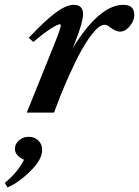

<svg xmlns="http://www.w3.org/2000/svg" viewBox="-85 -472 583 805"><path d="M27.3 0 144.5 -291Q169.9 -354 169.9 -365.7Q169.9 -370.1 165.5 -370.1Q156.7 -370.1 128.2 -352.1Q99.6 -334 54.7 -295.9L35.6 -313.5Q100.6 -382.8 146.2 -417.2Q191.9 -451.7 223.6 -451.7Q263.2 -451.7 263.2 -412.6Q263.2 -379.9 231.4 -298.8L219.2 -268.6Q272.5 -356.9 326.7 -404.3Q380.9 -451.7 431.6 -451.7Q455.6 -451.7 466.8 -441.2Q478 -430.7 478 -408.2Q478 -386.2 459.5 -362.8Q440.9 -339.4 417.5 -339.4Q400.4 -339.4 375.5 -358.4Q364.3 -368.2 353.5 -368.2Q343.3 -368.2 330.3 -359.1Q317.4 -350.1 297.6 -324.5Q277.8 -298.8 255.6 -259.3Q233.4 -219.7 203.4 -152.8Q173.3 -85.9 141.6 0ZM-53.7 313.5 -64.9 294.9Q-9.8 249.5 15.6 197.8Q-22.5 180.2 -22.5 152.3Q-22.5 131.3 -5.4 116.5Q11.7 101.6 35.6 101.6Q60.1 101.6 75.9 117.2Q91.8 132.8 91.8 155.8Q91.8 198.7 39.6 248Q17.6 270 -8.8 288.6Q-35.2 307.1 -53.7 313.5Z"/></svg>

Font: Elstob 10pt
Style: Bold Italic
Weight: 700
Italic angle: -20°
Designer: Peter S. Baker
Version: Version 1.015